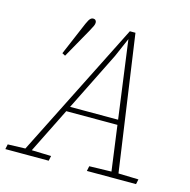

<svg xmlns="http://www.w3.org/2000/svg" viewBox="-109 -794 885 894"><g transform="rotate(15 334.0 -346.5)"><path d="M135 -500Q152 -540 169 -580Q186 -620 203 -660Q208 -671 212 -678Q216 -685 221 -689Q226 -693 232 -693Q240 -693 244 -688.5Q248 -684 248 -677Q248 -670 244 -661Q240 -652 230 -634Q210 -598 190 -563Q170 -528 150 -492ZM-6 0 -1 -24 92 -27H105L208 -24L203 0ZM70 0 412 -680H439L536 0H502L414 -650H418L375 -551L101 0ZM210 -244 216 -268H484L486 -244ZM387 0 392 -24 508 -27H523L629 -24L624 0Z"/></g></svg>

Font: Source Serif 4 ExtraLight
Style: Italic
Weight: 250
Italic angle: -12°
Designer: Frank Grießhammer
Foundry: Adobe Systems Incorporated
Version: Version 4.004;hotconv 1.0.116;makeotfexe 2.5.65601